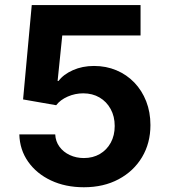

<svg xmlns="http://www.w3.org/2000/svg" viewBox="-20 -748 686 777"><path d="M319.5 9.8Q244.7 9.8 186.2 -17.8Q127.8 -45.3 93.9 -93.6Q59.9 -141.9 58.2 -204.2H203.5Q204.8 -175.9 220.7 -154.2Q236.6 -132.5 262.5 -120.5Q288.4 -108.4 319.5 -108.4Q356 -108.4 384.1 -124.8Q412.2 -141.3 428.2 -170.5Q444.2 -199.8 444.2 -238.1Q444.2 -277 427.7 -306.9Q411.3 -336.8 382.8 -353.5Q354.2 -370.3 316.8 -370.3Q284.1 -370.3 254.1 -357.2Q224 -344 207.3 -322.2L73.4 -345.6L108.5 -727.5H548.8V-604.6H232L213.1 -420.4H217Q236.6 -446.9 275 -464Q313.4 -481.1 360.5 -481.1Q409.5 -481.1 451.2 -463.5Q492.9 -446 523.8 -413.8Q554.6 -381.7 571.7 -337.9Q588.8 -294.1 588.8 -241.9Q588.8 -168.7 554.8 -111.9Q520.8 -55.1 460.1 -22.7Q399.5 9.8 319.5 9.8Z"/></svg>

Font: Inter Variable LoSnoCo
Style: Regular
Weight: 400
Designer: Rasmus Andersson
Foundry: rsms
Version: Version 4.000;git-a52131595; featfreeze: case,dlig,ss01,ss02